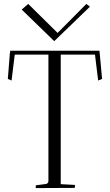

<svg xmlns="http://www.w3.org/2000/svg" viewBox="-20 -959 561 980"><path d="M227.1 -33.2V-680.2H55.2L39.1 -547.9L20 -556.2L29.8 -680.2H28.8L30.8 -688L32.2 -700.2L34.2 -699.2V-700.2H487.8L501 -556.2L481 -547.9L464.8 -680.2H290V-19L362.8 -15.1Q362.8 -14.6 362.3 -7.6Q361.8 -0.5 361.8 0L162.1 1Q162.1 -8.3 163.1 -13.2L214.8 -20Q224.6 -21.5 227.1 -33.2ZM439 -924.8 256.8 -749Q98.6 -903.3 90.8 -910.2L124 -939L273.9 -791L420.9 -939Z"/></svg>

Font: Antic Didone
Style: Regular
Weight: 400
Designer: Santiago Orozco
Foundry: Santiago Orozco
Version: Version 2.000